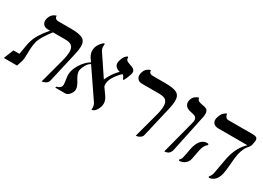

<svg xmlns="http://www.w3.org/2000/svg" viewBox="-60 -1122 2327 1697"><g transform="rotate(30 1103.5 -273.5)"><path d="M350.1 12.2 416 -233.9Q433.1 -297.9 433.1 -335.9Q433.1 -377.9 412.1 -395.5Q391.1 -413.1 344.2 -413.1H220.2Q191.4 -377.4 164.3 -333.5Q137.2 -289.6 128.9 -255.9Q118.2 -206.5 118.2 -133.8Q118.2 -82 110.8 -58.1L91.8 0H-43L-2.9 -100.1H58.1Q76.2 -209 77.1 -211.9Q90.8 -271 118.7 -316.4Q146.5 -361.8 190.9 -413.1H168.9Q139.6 -413.1 123.8 -428.7Q107.9 -444.3 107.9 -469.2Q107.9 -480 109.9 -486.8Q114.3 -504.4 122.3 -518.1Q130.4 -531.7 139.2 -538.8Q147.9 -545.9 156.2 -550.3Q164.6 -554.7 169.9 -555.7L174.8 -557.1Q174.8 -521 214.8 -521H340.8Q427.2 -521 462.2 -501.5Q497.1 -481.9 497.1 -428.2Q497.1 -396 484.9 -344.2L414.1 -33.2Q411.1 -21.5 403.6 -12.5Q396 -3.4 387.2 1Q378.4 5.4 369.9 8.3Q361.3 11.2 355.5 11.7Z M1007.8 -456.1Q1007.8 -441.4 991 -400.6Q974.1 -359.9 967.8 -359.9Q963.9 -359.9 960.7 -369.4Q957.5 -378.9 951.4 -388.9Q945.3 -398.9 935.5 -399.9Q849.6 -314 849.6 -250Q849.6 -237.8 852.5 -226.1L902.8 -154.8Q923.8 -123.5 923.8 -89.8Q923.8 -59.1 903.6 -25.1Q883.3 8.8 855.5 8.8Q857.4 -4.9 857.4 -8.8Q857.4 -33.2 845.7 -54.2L651.9 -338.9Q627.4 -324.7 612.1 -297.6Q596.7 -270.5 589.8 -244.1Q588.9 -239.3 588.9 -230Q588.9 -212.9 598.1 -191.7Q607.4 -170.4 618.7 -153.1Q629.9 -135.7 639.2 -114.5Q648.4 -93.3 648.4 -76.2Q648.4 -51.8 627.7 -25.9Q606.9 0 583.5 0H483.9Q482.4 -1.5 482.4 -2.9Q482.4 -6.8 485.4 -10.7Q488.3 -14.6 491.7 -15.1Q503.9 -16.6 516.8 -26.1Q529.8 -35.6 531.7 -46.9Q533.7 -54.7 533.7 -61Q533.7 -73.2 528.6 -106.9Q523.4 -140.6 523.4 -158.2Q523.4 -209 560.5 -267.1Q597.7 -325.2 643.6 -351.1L620.6 -384.8Q600.6 -416.5 600.6 -449.2Q600.6 -505.4 656.7 -554.2H668.5Q666.5 -536.6 666.5 -528.8Q666.5 -503.9 678.7 -484.9L817.9 -276.9Q849.1 -350.1 904.8 -405.8Q848.6 -420.4 848.6 -463.9Q848.6 -476.1 850.6 -481.9Q855 -501 862.1 -516.1Q869.1 -531.2 875.7 -539.1Q882.3 -546.9 888.4 -551.8Q894.5 -556.6 898.4 -557.6L901.9 -559.1Q906.7 -554.2 906.7 -547.9V-540Q906.7 -531.7 916.5 -523.4Q926.3 -515.1 956.5 -504.9Q966.8 -502 973.9 -499.3Q981 -496.6 989.7 -491Q998.5 -485.4 1003.2 -476.6Q1007.8 -467.8 1007.8 -456.1Z M1310.5 12.2 1376.5 -233.9Q1393.6 -292.5 1393.6 -335.9Q1393.6 -377.9 1372.8 -395.5Q1352.1 -413.1 1305.7 -413.1H1130.4Q1101.1 -413.1 1085.4 -428.7Q1069.8 -444.3 1069.8 -469.2Q1069.8 -480 1071.8 -486.8Q1075.7 -504.4 1083.7 -518.1Q1091.8 -531.7 1100.8 -538.8Q1109.9 -545.9 1117.9 -550.3Q1126 -554.7 1131.3 -555.7L1136.7 -557.1Q1136.7 -521 1176.8 -521H1302.7Q1388.7 -521 1423.6 -501.5Q1458.5 -481.9 1458.5 -428.2Q1458.5 -394 1446.8 -344.2L1374.5 -33.2Q1370.6 -14.6 1354.5 -3.2Q1338.4 8.3 1324.7 10.3Z M1598.1 5.9 1687.5 -335.9Q1691.4 -352.1 1691.4 -365.2Q1691.4 -388.2 1676.5 -397.7Q1661.6 -407.2 1627.4 -413.1Q1595.7 -418.5 1578.1 -435.5Q1560.5 -452.6 1560.5 -478Q1560.5 -488.3 1562.5 -494.1Q1565.9 -509.8 1574 -522.2Q1582 -534.7 1591.1 -541.3Q1600.1 -547.9 1608.6 -552.2Q1617.2 -556.6 1623 -557.6L1628.4 -559.1V-556.2Q1628.4 -546.9 1633.3 -539.8Q1638.2 -532.7 1647.7 -528.6Q1657.2 -524.4 1663.3 -522.9Q1669.4 -521.5 1680.2 -519Q1695.3 -516.6 1703.4 -514.9Q1711.4 -513.2 1721.4 -509Q1731.4 -504.9 1736.1 -499.3Q1740.7 -493.7 1744.1 -484.1Q1747.6 -474.6 1747.6 -460.9Q1747.6 -438.5 1739.3 -405.8L1664.6 -50.8Q1660.6 -31.7 1652.1 -19.3Q1643.6 -6.8 1632.6 -2Q1621.6 2.9 1615 4.4Q1608.4 5.9 1601.6 5.9Z M2173.8 -295.9Q2166.5 -263.2 2161.1 -190.4Q2155.8 -117.7 2147.9 -85Q2128.4 2 2056.2 12.2L2049.8 2Q2067.9 -19 2075.2 -48.8Q2079.1 -66.9 2090.3 -133.5Q2101.6 -200.2 2106.9 -223.1Q2134.3 -341.3 2207 -408.2H1912.1Q1881.3 -408.2 1864.7 -422.6Q1848.1 -437 1848.1 -460.9Q1848.1 -473.1 1850.1 -479Q1855 -500 1863.3 -515.9Q1871.6 -531.7 1879.9 -539.8Q1888.2 -547.9 1895.8 -552.7Q1903.3 -557.6 1908.2 -558.6L1913.1 -560.1Q1913.1 -542 1923.6 -529.1Q1934.1 -516.1 1952.1 -516.1H2198.2Q2227.1 -516.1 2238.5 -507.8Q2250 -499.5 2250 -481.9Q2250 -471.2 2247.1 -458L2242.2 -434.1Q2239.3 -421.4 2230.7 -409.4Q2222.2 -397.5 2213.1 -387.7Q2204.1 -377.9 2192.9 -354Q2181.6 -330.1 2173.8 -295.9ZM1861.8 -159.2Q1859.4 -149.4 1852.1 -108.4Q1844.7 -67.4 1842.3 -58.1Q1835.4 -27.8 1812 -8.3Q1788.6 11.2 1752.9 13.2L1748 2Q1765.6 -11.7 1771 -41Q1772.9 -51.3 1780.8 -90.8Q1788.6 -130.4 1790 -138.2Q1802.2 -189.9 1827.6 -219Q1853 -248 1889.2 -248Q1899.9 -248 1905.3 -244.1L1901.9 -231Q1888.7 -223.6 1877.9 -203.9Q1867.2 -184.1 1861.8 -159.2Z"/></g></svg>

Font: Common Serif
Style: Bold Italic
Weight: 700
Italic angle: -12°
Designer: Philipp H. Poll, Khaled Hosny
Foundry: Stefan Peev, Context Ltd.
Version: Version 1.026